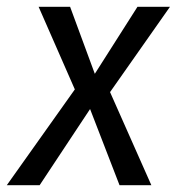

<svg xmlns="http://www.w3.org/2000/svg" viewBox="-52 -547 522 567"><path d="M273 -275 395 0H301L214 -225L65 0H-32L169 -283L62 -527H155L228 -329L354 -527H450Z"/></svg>

Font: Fira Sans Condensed
Style: Italic
Weight: 400
Width: 3
Italic angle: -8°
Designer: bBox Type GmbH & Carrois Corporate GbR & Edenspiekermann AG
Foundry: bBox Type GmbH & Carrois Corporate GbR & Edenspiekermann AG
Version: Version 4.301